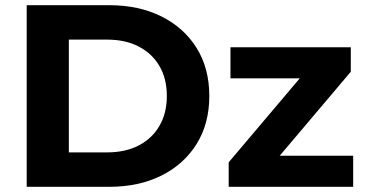

<svg xmlns="http://www.w3.org/2000/svg" viewBox="-20 -720 1409 740"><path d="M82.9 0V-700H400.8Q515.4 -700 602.3 -656.6Q689.2 -613.2 737.9 -534.9Q786.7 -456.6 786.7 -350Q786.7 -243.8 737.9 -165.3Q689.2 -86.8 602.3 -43.4Q515.4 0 400.8 0ZM245.3 -132.7H393.2Q463.1 -132.7 514.5 -159.3Q565.9 -185.8 594.4 -234.8Q623 -283.7 623 -350Q623 -417.3 594.4 -465.7Q565.9 -514.2 514.5 -540.7Q463.1 -567.3 393.2 -567.3H245.3ZM861.4 0V-94.4L1179 -469.7L1206.3 -418.2H868.2V-537.9H1332V-443.5L1014.5 -68.3L985.9 -119.7H1341.2V0Z"/></svg>

Font: Montserrat Thin
Style: Regular
Weight: 100
Designer: Julieta Ulanovsky
Foundry: Julieta Ulanovsky
Version: Version 9.000